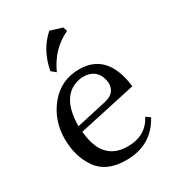

<svg xmlns="http://www.w3.org/2000/svg" viewBox="-176 -814 835 923"><g transform="rotate(-30 241.5 -352.0)"><path d="M252.9 9.8Q144 9.8 95.2 -59.1Q46.4 -127.9 46.4 -226.1Q46.4 -329.6 109.4 -406Q172.4 -482.4 273.4 -482.4Q430.2 -482.4 454.6 -283.7L137.2 -214.4Q150.9 -43.9 292 -43.9Q392.6 -43.9 435.1 -126L458 -109.4Q394 9.8 252.9 9.8ZM134.3 -246.6 303.2 -284.2Q364.3 -297.9 364.3 -354Q355 -441.9 267.6 -441.9Q135.3 -428.2 134.3 -246.6ZM173.8 -523.4 149.4 -543.5Q169.9 -650.9 242.2 -714.4L308.1 -694.3L315.9 -670.9Q221.2 -627.9 173.8 -523.4Z"/></g></svg>

Font: Almanac
Style: Regular
Weight: 400
Designer: Eden's Almanac
Version: Version 3.501;March 28, 2021;FontCreator 13.0.0.2683 64-bit